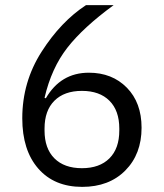

<svg xmlns="http://www.w3.org/2000/svg" viewBox="-20 -718 640 750"><path d="M301 12Q192 12 129.5 -59.5Q67 -131 67 -256Q67 -398 142.5 -516Q218 -634 316 -698H424Q305 -611 243 -531.5Q181 -452 154 -336L159 -334Q217 -434 327 -434Q418 -434 475.5 -375.5Q533 -317 533 -219Q533 -116 469.5 -52Q406 12 301 12ZM446 -208V-216Q446 -286 407.5 -324.5Q369 -363 300 -363Q231 -363 192.5 -324.5Q154 -286 154 -216V-208Q154 -138 192.5 -99.5Q231 -61 300 -61Q369 -61 407.5 -99.5Q446 -138 446 -208Z"/></svg>

Font: Aneliza
Style: Regular
Weight: 400
Designer: Mike Abbink, Paul van der Laan, Pieter van Rosmalen
Foundry: Bold Monday
Version: Version 3.0